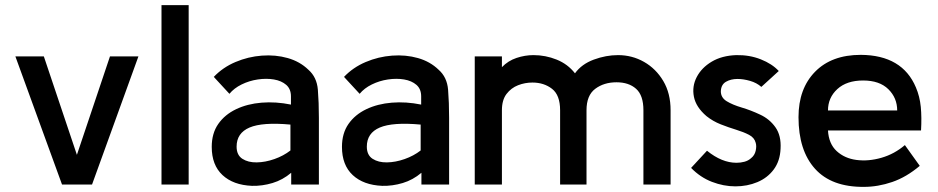

<svg xmlns="http://www.w3.org/2000/svg" viewBox="-20 -720 3658 749"><path d="M520 -500 339 0H222L40 -500H151L280 -116L409 -500Z M716 0H610V-700H716Z M963 5Q890 2 848 -37Q806 -76 806 -147Q806 -200 831.5 -236.5Q857 -273 901 -294Q945 -315 1000.5 -319.5Q1056 -324 1115 -312V-344Q1115 -373 1096.5 -389Q1078 -405 1048.5 -410Q1019 -415 985.5 -410Q952 -405 922.5 -390.5Q893 -376 875 -354L814 -420Q849 -457 898.5 -478Q948 -499 1001.5 -503Q1055 -507 1102.5 -493.5Q1150 -480 1183 -448Q1216 -419 1220 -370Q1224 -321 1224 -260V0H1116V-46Q1083 -18 1043 -6Q1003 6 963 5ZM1113 -133V-234Q1004 -244 953.5 -222.5Q903 -201 903 -148Q903 -115 925.5 -100.5Q948 -86 981.5 -86.5Q1015 -87 1050.5 -99.5Q1086 -112 1113 -133Z M1471 5Q1398 2 1356 -37Q1314 -76 1314 -147Q1314 -200 1339.5 -236.5Q1365 -273 1409 -294Q1453 -315 1508.5 -319.5Q1564 -324 1623 -312V-344Q1623 -373 1604.5 -389Q1586 -405 1556.5 -410Q1527 -415 1493.5 -410Q1460 -405 1430.5 -390.5Q1401 -376 1383 -354L1322 -420Q1357 -457 1406.5 -478Q1456 -499 1509.5 -503Q1563 -507 1610.5 -493.5Q1658 -480 1691 -448Q1724 -419 1728 -370Q1732 -321 1732 -260V0H1624V-46Q1591 -18 1551 -6Q1511 6 1471 5ZM1621 -133V-234Q1512 -244 1461.5 -222.5Q1411 -201 1411 -148Q1411 -115 1433.5 -100.5Q1456 -86 1489.5 -86.5Q1523 -87 1558.5 -99.5Q1594 -112 1621 -133Z M2596 0H2490V-290Q2490 -348 2461.5 -373.5Q2433 -399 2385 -399Q2336 -399 2302 -373.5Q2268 -348 2268 -290V0H2165V-290Q2165 -349 2133.5 -373.5Q2102 -398 2057 -398Q2028 -398 2001 -387.5Q1974 -377 1956 -353.5Q1938 -330 1938 -290V0H1832V-500H1938V-458Q1962 -483 1995 -494Q2028 -505 2061 -505Q2108 -505 2151.5 -487.5Q2195 -470 2223 -434Q2249 -470 2296.5 -487.5Q2344 -505 2391 -505Q2446 -505 2492.5 -478.5Q2539 -452 2567.5 -404Q2596 -356 2596 -290Z M2676 -65 2738 -132Q2796 -85 2853 -85Q2869 -85 2884 -89Q2899 -93 2910 -103Q2924 -114 2928 -132Q2932 -150 2928 -163Q2923 -183 2902 -194Q2881 -205 2851.5 -214Q2822 -223 2791.5 -235Q2761 -247 2736 -267Q2695 -302 2687 -342.5Q2679 -383 2698 -419.5Q2717 -456 2756.5 -479.5Q2796 -503 2852 -505Q2904 -506 2948 -488.5Q2992 -471 3018 -443L2950 -381Q2932 -397 2906 -404.5Q2880 -412 2857 -412Q2831 -412 2812 -401Q2793 -390 2792 -364Q2792 -339 2815 -325Q2838 -311 2873.5 -300.5Q2909 -290 2945 -273Q2982 -256 3005 -223.5Q3028 -191 3025 -140Q3023 -92 2998.5 -59Q2974 -26 2934.5 -9.5Q2895 7 2849 7Q2803 7 2757.5 -10.5Q2712 -28 2676 -65Z M3573 -211H3210Q3213 -159 3244 -130.5Q3275 -102 3321.5 -96Q3368 -90 3418.5 -104.5Q3469 -119 3510 -154L3568 -73Q3516 -29 3460.5 -10Q3405 9 3350 9Q3224 10 3159.5 -61.5Q3095 -133 3095 -263Q3095 -374 3159.5 -440Q3224 -506 3338 -506Q3500 -505 3553 -379Q3568 -344 3572 -303Q3576 -262 3573 -211ZM3347 -406Q3283 -406 3246.5 -372.5Q3210 -339 3210 -289H3480Q3480 -338 3445.5 -372Q3411 -406 3347 -406Z"/></svg>

Font: Kulim Park SemiBold
Style: Regular
Weight: 600
Designer: Noponies / Dale Sattler
Foundry: Noponies
Version: Version 1.000; ttfautohint (v1.8.3)